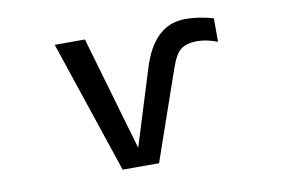

<svg xmlns="http://www.w3.org/2000/svg" viewBox="-62 -639 1124 746"><g transform="rotate(-10 500.0 -266.0)"><path d="M440.4 -72.3 534.2 -374Q584 -533.2 707 -533.2Q760.7 -533.2 817.4 -516.6V-423.8Q777.3 -439.5 740.2 -440.4Q695.3 -440.4 672.9 -422.9Q650.4 -405.3 631.8 -350.6L509.8 1H366.2L190.4 -522.5H309.6Z"/></g></svg>

Font: Gen Shin Gothic Monospace Medium
Style: Regular
Weight: 500
Designer: [Source Han Sans]
Ryoko NISHIZUKA  (kana & ideographs); Paul D. Hunt (Latin, Greek & Cyrillic); Wenlong ZHANG  (bopomofo
Version: Version 1.002.20150607